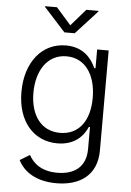

<svg xmlns="http://www.w3.org/2000/svg" viewBox="-63 -807 729 1069"><g transform="rotate(5 301.5 -272.5)"><path d="M292.5 215.8C423.3 215.8 519 152.3 519 13.2V-545.9H454.6V-440.9H447.8C425.8 -490.7 379.9 -553.2 280.3 -553.2C146.5 -553.2 55.2 -440.4 55.2 -273.9C55.2 -106.4 148.9 -5.9 278.8 -5.9C376 -5.9 424.3 -61 446.3 -112.3H452.6V10.3C452.6 110.8 388.7 157.2 292.5 157.2C201.2 157.2 156.7 114.3 133.3 71.8L78.6 105C110.4 169.4 181.2 215.8 292.5 215.8ZM288.6 -65.4C182.1 -65.4 122.1 -151.4 122.1 -275.4C122.1 -397 180.7 -493.2 288.6 -493.2C394.5 -493.2 453.6 -401.9 453.6 -275.4C453.6 -145 392.6 -65.4 288.6 -65.4ZM211.4 -760.7H145V-756.8L264.6 -625H322.3L442.9 -756.8V-760.7H375.5L293.9 -667Z"/></g></svg>

Font: Raveo Light
Style: Regular
Weight: 300
Designer: Jakub Foglar, Rasmus Andersson (Inter)
Foundry: Jakubfoglar.com
Version: Version 1.100;Glyphs 3.2.3 (3260)